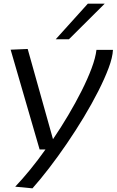

<svg xmlns="http://www.w3.org/2000/svg" viewBox="-20 -810 636 1047"><path d="M506 -538H596Q594 -497 572.5 -439.5Q551 -382 516 -313Q481 -244 437 -171Q393 -98 344.5 -27Q296 44 247.5 107Q199 170 157 217L63 208Q102 167 144.5 115Q187 63 228 5H196L38 -539L131 -543L269 -51Q312 -114 352 -181.5Q392 -249 425 -314.5Q458 -380 479.5 -437.5Q501 -495 506 -538ZM284 -596 459 -790H551L356 -596Z"/></svg>

Font: Georama Extended
Style: Italic
Weight: 400
Width: 7
Italic angle: -9°
Designer: Jean-Baptiste Levee
Foundry: Production Type
Version: Version 1.000